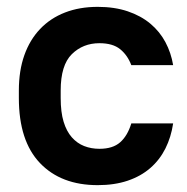

<svg xmlns="http://www.w3.org/2000/svg" viewBox="-20 -530 545 560"><path d="M265 10Q158 10 96.5 -54.5Q35 -119 35 -244V-266Q35 -324 51 -369Q67 -414 97 -445.5Q127 -477 169.5 -493.5Q212 -510 265 -510Q314 -510 352.5 -497Q391 -484 418.5 -461Q446 -438 462.5 -407Q479 -376 485 -340H363Q352 -369 330.5 -386.5Q309 -404 270 -404Q222 -404 189.5 -372Q157 -340 157 -266V-244Q157 -203 165.5 -175Q174 -147 189.5 -129.5Q205 -112 225.5 -104Q246 -96 270 -96Q309 -96 330.5 -115Q352 -134 363 -170H485Q479 -130 462.5 -97Q446 -64 418.5 -40Q391 -16 352.5 -3Q314 10 265 10Z"/></svg>

Font: PT Root UI Bold
Style: Regular
Weight: 700
Designer: Vitaly Kuzmin
Foundry: ParaType Ltd.
Version: Version 2.000G